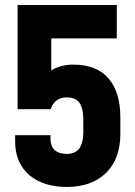

<svg xmlns="http://www.w3.org/2000/svg" viewBox="-20 -720 537 761"><path d="M96.2 -25.9Q40 -74.7 40 -159.2V-184.1H180.2V-168Q180.2 -141.6 196.8 -125Q214.4 -109.9 245.1 -109.9Q277.3 -109.9 293.9 -130.9Q310.1 -154.3 310.1 -195.8V-248Q310.1 -292 293.9 -314Q277.8 -334 244.1 -334Q197.8 -334 180.2 -287.1H49.8V-700.2H442.9V-567.9H183.1V-440.9Q220.7 -463.9 271 -463.9Q362.8 -463.9 410.2 -409.2Q457 -354 457 -254.9V-189.9Q457 -91.3 400.9 -35.2Q343.3 21 245.1 21Q152.8 21 96.2 -25.9Z"/></svg>

Font: D-DIN-PRO Heavy
Style: Bold
Weight: 900
Designer: Charles Nix
Foundry: CyberFei
Version: Version 1.000;hotconv 1.0.109;makeotfexe 2.5.65596